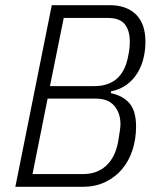

<svg xmlns="http://www.w3.org/2000/svg" viewBox="-20 -718 605 738"><path d="M179 -698H403Q466 -698 502.5 -662.5Q539 -627 539 -557Q539 -525 531.5 -494Q524 -463 508 -437Q492 -411 467 -392.5Q442 -374 407 -367L406 -360Q453 -350 478 -320.5Q503 -291 503 -232Q503 -183 489 -140.5Q475 -98 448.5 -67Q422 -36 384 -18Q346 0 299 0H39ZM300 -49Q353 -49 388 -81Q423 -113 434 -173Q439 -201 441 -217Q443 -233 443 -241Q443 -283 419.5 -311Q396 -339 348 -339H163L105 -49ZM342 -387Q450 -387 472 -499Q477 -522 478 -536Q479 -550 479 -558Q479 -600 460 -624.5Q441 -649 394 -649H225L172 -387Z"/></svg>

Font: IBM Plex Sans Condensed Light
Style: Italic
Weight: 300
Width: 3
Italic angle: -11°
Designer: Mike Abbink, Paul van der Laan, Pieter van Rosmalen
Foundry: Bold Monday
Version: Version 1.3